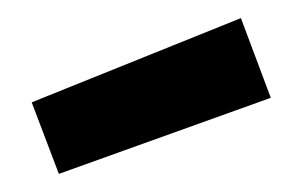

<svg xmlns="http://www.w3.org/2000/svg" viewBox="-20 -778 319 212"><path d="M15 -665 246 -758 279 -670 45 -586Z"/></svg>

Font: TypoPRO Titillium Text
Style: 600 wt
Weight: 600
Designer: Accademia di Belle Arti di Urbino and others
Foundry: Accademia di Belle Arti di Urbino and others.
Version: Version 25.000